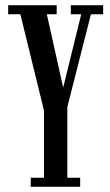

<svg xmlns="http://www.w3.org/2000/svg" viewBox="-20 -720 424 740"><path d="M98.5 0V-35H149.5V-294L58.5 -665H11.5V-700H198.5V-665H160.5L223.5 -382.5L293 -665H253V-700H377.5V-665H330.5L239.5 -307.5V-35H289V0Z"/></svg>

Font: Imbue 10pt Medium
Style: Regular
Weight: 500
Designer: Tyler Finck
Foundry: Etcetera Type Company
Version: Version 1.102; ttfautohint (v1.8.3)